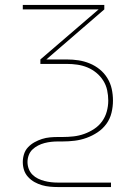

<svg xmlns="http://www.w3.org/2000/svg" viewBox="-20 -540 540 775"><path d="M214 215Q198 215 181.5 213.5Q165 212 149.5 207.5Q134 203 119.5 195Q105 187 93.5 174.5Q82 162 77 146.5Q72 131 72 114Q72 98 77 82Q82 66 93.5 54Q105 42 119.5 34Q134 26 149.5 21Q165 16 181.5 14.5Q198 13 214 13H232Q255 13 277 10.5Q299 8 320 0.5Q341 -7 360 -19.5Q379 -32 392 -50Q405 -68 411 -90Q417 -112 417 -134Q417 -155 412.5 -176Q408 -197 396.5 -215Q385 -233 368.5 -246.5Q352 -260 332.5 -268Q313 -276 292 -279Q271 -282 250 -282H143V-300L378 -502H72V-520H401V-502L167 -300H250Q274 -300 297 -296.5Q320 -293 342 -284Q364 -275 382.5 -260Q401 -245 413.5 -224.5Q426 -204 431 -181Q436 -158 436 -134Q436 -109 430 -84.5Q424 -60 409.5 -40Q395 -20 374 -6Q353 8 329.5 16.5Q306 25 281.5 28Q257 31 232 31H214Q200 31 186.5 32.5Q173 34 159.5 37.5Q146 41 133.5 47.5Q121 54 111 63.5Q101 73 96 86.5Q91 100 91 114Q91 128 96 141.5Q101 155 111 165Q121 175 133.5 181Q146 187 159.5 190.5Q173 194 186.5 195.5Q200 197 214 197H428V215Z"/></svg>

Font: Iosevka Curly Thin
Style: Regular
Weight: 100
Monospace: yes
Designer: Belleve Invis
Foundry: Belleve Invis
Version: Version 22.1.2; ttfautohint (v1.8.4)